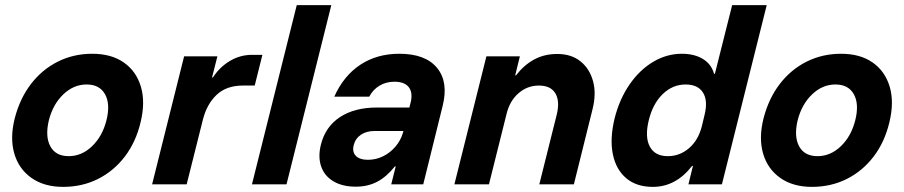

<svg xmlns="http://www.w3.org/2000/svg" viewBox="-20 -720 3532 750"><path d="M226.7 10Q152.5 10 102.9 -25Q53.3 -60 35.8 -120.4Q18.3 -180.8 37.5 -257.5Q57.5 -335 100.8 -391.7Q144.2 -448.3 205.8 -479.2Q267.5 -510 340 -510Q415 -510 463.8 -475.8Q512.5 -441.7 530.4 -381.2Q548.3 -320.8 529.2 -242.5Q510.8 -165 467.5 -108.3Q424.2 -51.7 362.5 -20.8Q300.8 10 226.7 10ZM248.3 -110Q299.2 -110 339.6 -148.8Q380 -187.5 395.8 -250Q411.7 -313.3 390.4 -351.7Q369.2 -390 318.3 -390Q267.5 -390 227.1 -351.2Q186.7 -312.5 170.8 -250Q155.8 -186.7 176.7 -148.3Q197.5 -110 248.3 -110Z M574.2 0 699.2 -500H829.2L808.3 -417.5H811.7Q838.3 -458.3 878.3 -482.1Q918.3 -505.8 964.2 -505.8H1005L975 -385.8H928.3Q864.2 -385.8 825.8 -349.2Q787.5 -312.5 772.5 -252.5L709.2 0Z M964.2 0 1139.2 -700H1274.2L1099.2 0Z M1370 9.2Q1317.5 9.2 1282.5 -11.7Q1247.5 -32.5 1234.6 -69.6Q1221.7 -106.7 1233.3 -154.2Q1250.8 -225 1307.9 -262.5Q1365 -300 1452.5 -300H1579.2L1584.2 -320Q1593.3 -358.3 1576.7 -379.6Q1560 -400.8 1520.8 -400.8Q1488.3 -400.8 1462.5 -385.4Q1436.7 -370 1422.5 -342.5H1285.8Q1322.5 -424.2 1387.5 -467.1Q1452.5 -510 1540 -510Q1641.7 -510 1687.1 -455Q1732.5 -400 1709.2 -306.7L1633.3 0H1508.3L1525.8 -70H1522.5Q1490 -29.2 1453.3 -10Q1416.7 9.2 1370 9.2ZM1417.5 -95.8Q1448.3 -95.8 1475.8 -109.2Q1503.3 -122.5 1524.2 -146.7Q1545 -170.8 1554.2 -201.7L1555.8 -208.3H1442.5Q1411.7 -208.3 1390 -193.8Q1368.3 -179.2 1361.7 -153.3Q1355 -126.7 1370 -111.2Q1385 -95.8 1417.5 -95.8Z M1755 0 1880 -500H2010.8L1992.5 -425.8H1995.8Q2027.5 -466.7 2067.1 -487.9Q2106.7 -509.2 2156.7 -509.2Q2211.7 -509.2 2247.5 -480.4Q2283.3 -451.7 2296.7 -402.5Q2310 -353.3 2294.2 -291.7L2221.7 0H2086.7L2155 -273.3Q2167.5 -325.8 2149.2 -355.8Q2130.8 -385.8 2085 -385.8Q2040 -385.8 2005.4 -355.8Q1970.8 -325.8 1958.3 -273.3L1890 0Z M2530 10Q2465.8 10 2425.8 -24.2Q2385.8 -58.3 2373.8 -118.3Q2361.7 -178.3 2380.8 -257.5Q2400 -333.3 2439.2 -390Q2478.3 -446.7 2531.2 -478.3Q2584.2 -510 2643.3 -510Q2692.5 -510 2725.8 -489.6Q2759.2 -469.2 2769.2 -431.7H2772.5L2840 -700H2975L2800 0H2669.2L2686.7 -71.7H2683.3Q2620 10 2530 10ZM2588.3 -110Q2635.8 -110 2672.1 -141.7Q2708.3 -173.3 2721.7 -227.5L2732.5 -272.5Q2745.8 -327.5 2725.8 -358.8Q2705.8 -390 2658.3 -390Q2607.5 -390 2568.8 -352.5Q2530 -315 2514.2 -250Q2498.3 -185 2518.3 -147.5Q2538.3 -110 2588.3 -110Z M3151.7 10Q3077.5 10 3027.9 -25Q2978.3 -60 2960.8 -120.4Q2943.3 -180.8 2962.5 -257.5Q2982.5 -335 3025.8 -391.7Q3069.2 -448.3 3130.8 -479.2Q3192.5 -510 3265 -510Q3340 -510 3388.8 -475.8Q3437.5 -441.7 3455.4 -381.2Q3473.3 -320.8 3454.2 -242.5Q3435.8 -165 3392.5 -108.3Q3349.2 -51.7 3287.5 -20.8Q3225.8 10 3151.7 10ZM3173.3 -110Q3224.2 -110 3264.6 -148.8Q3305 -187.5 3320.8 -250Q3336.7 -313.3 3315.4 -351.7Q3294.2 -390 3243.3 -390Q3192.5 -390 3152.1 -351.2Q3111.7 -312.5 3095.8 -250Q3080.8 -186.7 3101.7 -148.3Q3122.5 -110 3173.3 -110Z"/></svg>

Font: Funnel Sans Light
Style: Bold Italic
Weight: 700
Italic angle: -14.036°
Version: Version 1.000